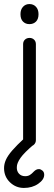

<svg xmlns="http://www.w3.org/2000/svg" viewBox="-45 -712 266 947"><path d="M101 10Q87 10 78 1Q69 -8 69 -21V-494Q69 -508 78 -516.5Q87 -525 101 -525Q114 -525 123 -516.5Q132 -508 132 -494V-21Q132 -8 123 1Q114 10 101 10ZM100 -593Q81 -593 68.5 -605.5Q56 -618 56 -642Q56 -665 68.5 -678.5Q81 -692 100 -692Q120 -692 132.5 -678.5Q145 -665 145 -642Q145 -618 132.5 -605.5Q120 -593 100 -593ZM73 215Q33 215 4 187Q-25 159 -25 117Q-25 97 -16 76.5Q-7 56 15 30.5Q37 5 76 -31L125 -2Q74 41 56 67Q38 93 38 112Q37 132 48.5 144.5Q60 157 79 157Q93 157 102.5 151Q112 145 122 134Q127 129 133 125.5Q139 122 148 122Q157 123 165 130Q173 137 173 150Q173 174 143.5 194.5Q114 215 73 215Z"/></svg>

Font: National Park Light
Style: Regular
Weight: 300
Designer: Andrea Herstowski, Ben Hoepner
Version: Version 1.009